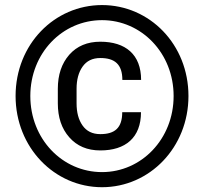

<svg xmlns="http://www.w3.org/2000/svg" viewBox="-20 -741 826 770"><path d="M42.5 -356C42.5 -149.9 198.2 9.8 389.2 9.8C580.1 9.8 735.8 -149.9 735.8 -356C735.8 -563 580.1 -720.7 389.2 -720.7C198.2 -720.7 42.5 -563 42.5 -356ZM101.6 -356C101.6 -527.8 230 -660.2 389.2 -660.2C547.4 -660.2 676.3 -527.8 676.3 -356C676.3 -183.6 547.4 -50.8 389.2 -50.8C230 -50.8 101.6 -183.6 101.6 -356ZM470.2 -291C470.2 -228 440.4 -203.1 382.3 -203.1C350.6 -203.1 327.1 -214.8 311 -237.8C294.9 -260.7 287.1 -290 287.1 -326.7V-385.3C287.1 -420.9 294.9 -450.7 311 -473.6C327.1 -496.6 350.6 -508.3 382.3 -508.3C440.4 -508.3 470.7 -482.9 470.7 -420.4H545.9C545.9 -522.5 483.4 -573.7 382.3 -573.7C330.1 -573.7 288.6 -556.2 257.8 -521.5C227.1 -486.3 211.9 -440.9 211.9 -384.8V-326.7C211.9 -270.5 227.1 -225.1 257.8 -190.4C288.6 -155.3 330.1 -137.7 382.3 -137.7C483.4 -137.7 545.4 -189 545.4 -291Z"/></svg>

Font: Vazirmatn ExtraBold
Style: Regular
Weight: 800
Designer: Saber Rastikerdar
Foundry: Saber Rastikerdar
Version: Version 33.003